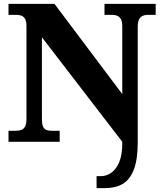

<svg xmlns="http://www.w3.org/2000/svg" viewBox="-20 -734 838 994"><path d="M480 240V178H502Q531 178 556.5 160Q582 142 597.5 104.5Q613 67 613 9V0L197 -541V-120Q197 -93 202.5 -79.5Q208 -66 219.5 -61.5Q231 -57 246 -57H289V0H24V-57H61Q78 -57 90.5 -61.5Q103 -66 110 -79.5Q117 -93 117 -120V-598Q117 -624 109.5 -636.5Q102 -649 90.5 -653Q79 -657 66 -657H24V-714H262L613 -247V-598Q613 -622 606 -634.5Q599 -647 588 -652Q577 -657 563 -657H521V-714H786V-657H743Q729 -657 717.5 -651.5Q706 -646 699.5 -632.5Q693 -619 693 -594V4Q693 93 672.5 145Q652 197 614.5 218.5Q577 240 523 240Z"/></svg>

Font: Noto Serif Gujarati ExtraBold
Style: Regular
Weight: 800
Version: Version 2.102